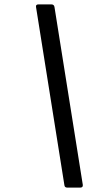

<svg xmlns="http://www.w3.org/2000/svg" viewBox="-20 -780 445 874"><path d="M345 74H286Q274 74 273 62L144 -748Q142 -760 155 -760H214Q226 -760 228 -748L357 62Q358 74 345 74Z"/></svg>

Font: Sanchez
Style: Italic
Weight: 400
Designer: Daniel Hernández
Foundry: LatinoType
Version: Version 1.001